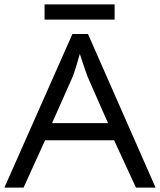

<svg xmlns="http://www.w3.org/2000/svg" viewBox="-20 -855 730 875"><path d="M689 0H599.6L500 -215.8H185.5L87.4 0H0L310.1 -700.2H380.9ZM472.2 -293.9 379.4 -504.9Q376.5 -512.7 369.4 -533.2Q362.3 -553.7 355 -575.4Q347.7 -597.2 343.8 -609.4Q335.4 -579.6 326.7 -550.8Q317.9 -522 311 -504.9L217.3 -293.9ZM183.1 -835H502.4V-765.6H183.1Z"/></svg>

Font: Lunasima
Style: Regular
Weight: 400
Designer: The DocRepair Project, Monotype Design Team
Foundry: Google
Version: Version 2.009